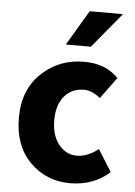

<svg xmlns="http://www.w3.org/2000/svg" viewBox="-53 -765 573 817"><g transform="rotate(5 233.5 -356.0)"><path d="M445.8 -49.8Q376.5 12.2 275.9 12.2Q174.8 11.7 105.5 -57.6Q36.1 -127 36.1 -247.1Q36.1 -367.2 111.8 -438Q187.5 -508.8 293.9 -507.8Q384.3 -507.8 439 -451.2L372.1 -359.9Q336.9 -388.7 303.2 -389.2Q249 -389.2 217.8 -351.1Q186.5 -313 187 -248Q187.5 -183.1 218.8 -145Q250 -106.9 294.9 -106.9Q339.8 -106.9 387.2 -143.1ZM314.9 -574.2H208L296.9 -724.1H439Z"/></g></svg>

Font: SourceSansPro-Bold
Style: Bold
Weight: 700
Designer: Paul D. Hunt
Foundry: Adobe Systems Incorporated
Version: Version 1.050;PS Version 1.000;hotconv 1.0.70;makeotf.lib2.5